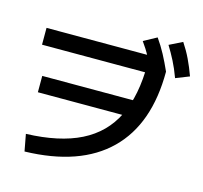

<svg xmlns="http://www.w3.org/2000/svg" viewBox="-124 -994 1249 1180"><g transform="rotate(15 500.0 -403.5)"><path d="M111 -59Q322 -66 457 -133.5Q592 -201 657 -333.5Q722 -466 722 -668L781 -614H65V-721H805L844 -651Q844 -317 662.5 -139Q481 39 131 48ZM116 -325V-429H757V-325ZM757 -612Q733 -668 710 -711.5Q687 -755 657 -796L740 -841Q771 -797 795.5 -751Q820 -705 844 -651ZM908 -627Q887 -684 864.5 -728Q842 -772 816 -814L899 -855Q929 -810 951.5 -763Q974 -716 994 -661Z"/></g></svg>

Font: M PLUS 1 SemiBold
Style: Regular
Weight: 600
Designer: Coji Morishita
Foundry: UNDERFOREST DESIGN
Version: Version 1.001